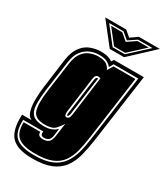

<svg xmlns="http://www.w3.org/2000/svg" viewBox="-210 -744 801 928"><g transform="rotate(30 190.5 -279.5)"><path d="M130 104Q46 104 11.5 68.5Q-23 33 -19 -55H34Q14 -63 6.5 -91.5Q-1 -120 0 -156Q1 -192 5 -222L27 -387Q34 -435 54.5 -462Q75 -489 103.5 -499.5Q132 -510 159 -510Q183 -510 198.5 -505.5Q214 -501 225 -493L233 -506H400L346 -120Q339 -71 328 -30Q317 11 294.5 41Q272 71 232.5 87.5Q193 104 130 104ZM130 86Q188 86 224.5 70.5Q261 55 281.5 27Q302 -1 312.5 -39Q323 -77 329 -123L380 -487H242Q238 -478 235.5 -473.5Q233 -469 229 -464Q221 -475 205.5 -483.5Q190 -492 159 -492Q136 -492 112 -482.5Q88 -473 69.5 -450Q51 -427 45 -384L22 -220Q15 -166 16.5 -130Q18 -94 37 -76.5Q56 -59 99 -59Q126 -59 143 -66.5Q160 -74 170 -85L166 -50Q163 -25 152.5 -18Q142 -11 128 -11Q115 -11 111.5 -18.5Q108 -26 110 -36H-2Q-5 32 25 59Q55 86 130 86ZM130 77Q61 77 32.5 53.5Q4 30 6 -27H99Q96 -2 128 -2Q146 -2 158 -11Q170 -20 174 -49L184 -121Q171 -100 155.5 -84Q140 -68 99 -68Q44 -68 32 -103.5Q20 -139 31 -219L54 -384Q60 -423 76.5 -444.5Q93 -466 115.5 -474.5Q138 -483 159 -483Q194 -483 208.5 -471.5Q223 -460 228 -446L247 -478H369L320 -124Q314 -79 304.5 -42.5Q295 -6 276 21Q257 48 222 62.5Q187 77 130 77ZM173 -151Q180 -151 185 -157Q190 -163 192 -179L221 -396Q214 -399 207 -399Q200 -399 195 -393.5Q190 -388 188 -372L162 -179Q159 -151 173 -151ZM173 -160Q168 -160 171 -178L197 -371Q200 -390 207 -390H212L183 -179Q180 -160 173 -160ZM269 -542H189L94 -663H211L243 -636L282 -663H399ZM366 -649H285L240 -619L204 -649H124L197 -556H265ZM349 -642 263 -563H201L139 -642H201L239 -610L286 -642Z"/></g></svg>

Font: Alumni Sans Collegiate One SC
Style: Italic
Weight: 400
Italic angle: -8°
Designer: Robert E. Leuschke
Foundry: Robert E. Leuschke
Version: Version 1.100